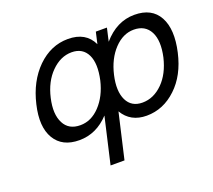

<svg xmlns="http://www.w3.org/2000/svg" viewBox="-126 -705 1207 1089"><g transform="rotate(-20 477.0 -160.5)"><path d="M449 218H365L429 -60Q352 23 249 23Q146 23 102 -51Q58 -125 88 -252Q118 -381 198 -460Q279 -539 382 -539Q490 -539 530 -454L546 -524H613L595 -445Q676 -539 783 -539Q888 -539 930 -462Q972 -385 942 -253Q913 -125 835 -52Q756 23 655 23Q558 23 512 -55ZM559 -258Q538 -166 565 -110Q592 -55 658 -55Q726 -55 781 -110Q834 -163 856 -255Q877 -350 849 -405Q820 -461 751 -461Q686 -461 633 -405Q580 -349 559 -258ZM253 -405Q198 -350 177 -258Q156 -166 185 -110Q213 -55 283 -55Q349 -55 401 -110Q454 -166 475 -255Q496 -351 470 -405Q443 -461 376 -461Q309 -461 253 -405Z"/></g></svg>

Font: Miedinger
Style: Italic
Weight: 400
Italic angle: -13°
Version: Version 001.000